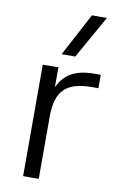

<svg xmlns="http://www.w3.org/2000/svg" viewBox="-86 -800 522 848"><g transform="rotate(10 175.0 -376.0)"><path d="M80 -500H150V-411Q172 -458 211 -479Q250 -500 310 -500H340V-440H310Q225 -440 187.5 -403Q150 -366 150 -280V0H80ZM256 -752H323L215 -560H154Z"/></g></svg>

Font: Goli Light
Style: Regular
Weight: 300
Designer: jaikishan Patel
Foundry: MagicType
Version: Version 1.000